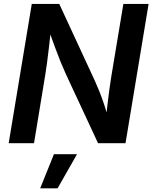

<svg xmlns="http://www.w3.org/2000/svg" viewBox="-20 -748 796 1003"><path d="M25.4 0 146 -727.5H289.6L475.6 -325.7Q485.4 -304.2 497.6 -274.2Q509.8 -244.1 522.7 -206.1Q535.6 -168 547.4 -123.5L533.2 -116.2Q536.1 -155.3 541 -197.5Q545.9 -239.7 551 -278.3Q556.2 -316.9 560.5 -342.8L624.5 -727.5H756.3L635.7 0H492.2L323.7 -361.8Q310.1 -391.6 296.6 -424.8Q283.2 -458 267.3 -501Q251.5 -543.9 230.5 -602.5L247.6 -606.4Q241.7 -550.8 236.1 -503.7Q230.5 -456.5 225.8 -420.7Q221.2 -384.8 217.3 -362.3L157.7 0ZM189.9 235.8 261.7 57.6H382.3L280.8 235.8Z"/></svg>

Font: Inter 18pt SemiBold
Style: Italic
Weight: 600
Italic angle: -9.3988°
Designer: Rasmus Andersson
Foundry: rsms
Version: Version 4.001;git-66647c0bb